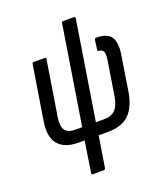

<svg xmlns="http://www.w3.org/2000/svg" viewBox="-149 -741 886 1028"><g transform="rotate(-20 294.0 -227.5)"><path d="M201 185Q193 185 195 175L222 0H188Q108 0 72.5 -43Q37 -86 51 -172L100 -478Q101 -488 110 -488H172Q181 -488 179 -478L129 -166Q121 -117 137 -94Q153 -71 196 -71H234L323 -630Q324 -640 332 -640H394Q402 -640 401 -630L312 -71H358Q401 -71 423 -94Q445 -117 453 -166L485 -366Q489 -395 483.5 -409Q478 -423 457 -425Q449 -425 451 -434L458 -487Q460 -496 468 -496Q532 -496 553 -462.5Q574 -429 563 -363L532 -166Q518 -82 476.5 -41Q435 0 353 0H302L274 175Q272 185 263 185Z"/></g></svg>

Font: Sofia Sans Condensed Medium
Style: Italic
Weight: 500
Italic angle: -9°
Designer: Botio Nikoltchev, Ani Petrova
Foundry: lettersoup
Version: Version 4.101; ttfautohint (v1.8.4.7-5d5b)